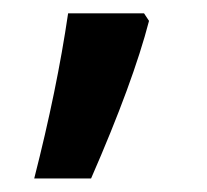

<svg xmlns="http://www.w3.org/2000/svg" viewBox="-20 -136 307 285"><path d="M201.2 -105Q177.7 -14.2 115.2 128.9H30.8Q64.5 -2.9 81.1 -116.2H193.8Z"/></svg>

Font: f4_53748          
Style: Regular
Weight: 600
Foundry: Ascender Corporation
Version: Version 1.10